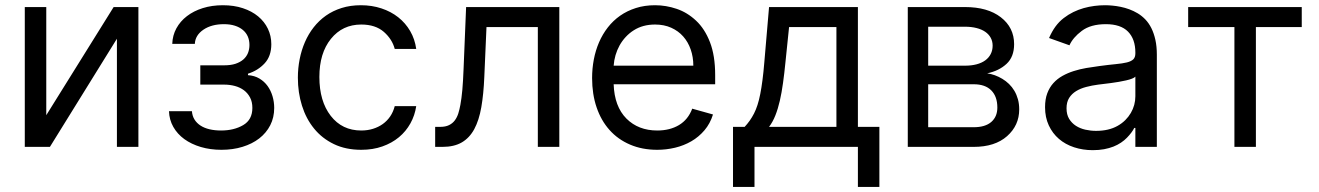

<svg xmlns="http://www.w3.org/2000/svg" viewBox="-20 -573 5144 749"><path d="M76.7 -545.5H160.5V-123.6L423.3 -545.5H519.9V0H436.1V-421.9L174.7 0H76.7Z M639.2 -139.2H728.7Q730.1 -120.7 738.8 -106.7Q747.5 -92.7 762.3 -83.1Q777 -73.5 797.4 -68.7Q817.8 -63.9 842.3 -63.9Q892.8 -63.9 928.6 -84.9Q964.5 -105.8 964.5 -152Q964.5 -175.8 955.4 -192.8Q946.4 -209.9 931.3 -221.1Q916.2 -232.2 896.3 -237.6Q876.4 -242.9 855.1 -242.9H761.4V-318.2H855.1Q880.3 -318.2 898.6 -324.2Q916.9 -330.3 929.2 -340.9Q941.4 -351.6 947.3 -366.1Q953.1 -380.7 953.1 -397.7Q953.1 -415.8 946.6 -430.8Q940 -445.7 927.2 -456.3Q914.4 -467 896 -472.8Q877.5 -478.7 853.7 -478.7Q805.4 -478.7 773.8 -457.4Q741.5 -435.4 740.1 -402H652Q653.1 -435 668.1 -462.5Q683.2 -490.1 709.3 -510.1Q735.4 -530.2 771.1 -541.4Q806.8 -552.6 849.4 -552.6Q892.8 -552.6 927.6 -541Q962.4 -529.5 987 -509.1Q1011.7 -488.6 1025 -460.9Q1038.4 -433.2 1038.4 -400.6Q1038.4 -354 1012.4 -326Q986.5 -297.9 947.4 -285.5V-279.8Q972.7 -278.1 991.8 -266.7Q1011 -255.3 1023.8 -237.6Q1036.6 -219.8 1043.1 -197.6Q1049.7 -175.4 1049.7 -152Q1049.7 -114.7 1034.3 -84.5Q1018.8 -54.3 991.3 -33Q963.8 -11.7 926.1 -0.2Q888.5 11.4 843.8 11.4Q800.4 11.4 763.3 0.4Q726.2 -10.7 699 -30.4Q671.9 -50.1 656.1 -77.9Q640.3 -105.8 639.2 -139.2Z M1387.8 -552.6Q1430.8 -552.6 1467.9 -540.3Q1505 -528.1 1533.4 -505.7Q1561.8 -483.3 1580.1 -451.9Q1598.4 -420.5 1603.7 -382.1H1519.9Q1509.9 -420.1 1477.6 -448.5Q1444.6 -477.3 1389.2 -477.3Q1316.1 -477.3 1271 -421.5Q1225.9 -365.8 1225.9 -272.7Q1225.9 -178.3 1270.2 -121.1Q1314.6 -63.9 1389.2 -63.9Q1413.7 -63.9 1435 -70.5Q1456.3 -77.1 1473.4 -89.3Q1490.4 -101.6 1502.3 -119.1Q1514.2 -136.7 1519.9 -159.1H1603.7Q1598.4 -122.9 1581.1 -91.8Q1563.9 -60.7 1536.4 -37.8Q1508.9 -14.9 1471.8 -1.8Q1434.7 11.4 1389.2 11.4Q1328.8 11.4 1282.7 -10.8Q1236.5 -33 1205.3 -71.4Q1174 -109.7 1158 -160.9Q1142 -212 1142 -269.9Q1142 -306.8 1149 -342.2Q1155.9 -377.5 1169.6 -408.9Q1183.2 -440.3 1203.8 -466.6Q1224.4 -492.9 1251.6 -512.1Q1278.8 -531.2 1312.9 -541.9Q1346.9 -552.6 1387.8 -552.6Z M1697.4 -78.1Q1718 -78.1 1731.7 -84.9Q1745.4 -91.6 1754.1 -103.2Q1762.8 -114.7 1767.8 -130.3Q1772.7 -146 1775.9 -163.7Q1780.5 -188.2 1783.6 -222.5Q1786.6 -256.7 1788.4 -304L1798.3 -545.5H2161.9V0H2078.1V-467.3H1877.8L1869.3 -272.7Q1866.5 -205.6 1857.6 -154.7Q1848.7 -103.7 1830.1 -69.2Q1811.4 -34.8 1781.4 -17.4Q1751.4 0 1706 0H1677.6V-78.1Z M2289.8 -268.5Q2289.8 -305.4 2296.5 -340.9Q2303.3 -376.4 2316.9 -408Q2330.6 -439.6 2351.2 -466.1Q2371.8 -492.5 2399.1 -511.7Q2426.5 -530.9 2460.6 -541.7Q2494.7 -552.6 2535.5 -552.6Q2578.1 -552.6 2619.7 -538.5Q2661.2 -524.5 2695.3 -492.5Q2729.4 -460.6 2749.6 -408.4Q2769.9 -356.2 2769.9 -279.8V-244.3H2373.9Q2376.8 -157.7 2423.7 -110.4Q2470.2 -63.9 2544 -63.9Q2593.4 -63.9 2628.9 -85.2Q2664.4 -106.5 2680.4 -149.1L2761.4 -126.4Q2750.4 -90.9 2728.2 -64.8Q2706 -38.7 2676.8 -21.8Q2647.7 -5 2613.5 3.2Q2579.2 11.4 2544 11.4Q2485.1 11.4 2437.9 -8.9Q2390.6 -29.1 2357.8 -65.9Q2324.9 -102.6 2307.4 -154.1Q2289.8 -205.6 2289.8 -268.5ZM2373.9 -316.8H2684.7Q2684.7 -350.5 2674.5 -379.8Q2664.4 -409.1 2645.2 -430.8Q2626.1 -452.4 2598.4 -464.8Q2570.7 -477.3 2535.5 -477.3Q2487.6 -477.3 2452.4 -454.9Q2435 -443.9 2421 -428.8Q2407 -413.7 2397 -395.8Q2387.1 -377.8 2381.2 -357.8Q2375.4 -337.7 2373.9 -316.8Z M2839.5 156.2V-78.1H2884.9Q2895.2 -89.1 2904.5 -102.1Q2913.7 -115.1 2921.5 -130.3Q2929 -144.9 2935 -163.5Q2941.1 -182.2 2945.8 -206.3Q2950.6 -230.5 2954.5 -261Q2958.5 -291.5 2961.6 -329.5L2980.1 -545.5H3326.7V-78.1H3410.5V156.2H3326.7V0H2923.3V156.2ZM3242.9 -78.1V-467.3H3058.2L3044 -329.5Q3039.8 -286.9 3034.6 -249.5Q3029.5 -212 3022.2 -180.2Q3014.9 -148.4 3004.8 -122.9Q2994.7 -97.3 2980.1 -78.1Z M3521.3 -545.5H3744.3Q3832.7 -545.5 3884.2 -505.7Q3936.1 -465.6 3936.1 -400.6Q3936.1 -351.2 3906.6 -323.9Q3877.1 -296.5 3831 -286.9Q3861.2 -282.7 3889.9 -265.6Q3904.1 -257.1 3916.2 -245.4Q3928.3 -233.7 3937.1 -218.8Q3946 -203.8 3951 -185.7Q3956 -167.6 3956 -146.3Q3956 -83.8 3908.7 -41.9Q3861.5 0 3778.4 0H3521.3ZM3600.9 -244.3V-76.7H3778.4Q3823.5 -76.7 3847.1 -97.3Q3870.7 -117.9 3870.7 -153.4Q3870.7 -196.4 3847.1 -220.3Q3823.5 -244.3 3778.4 -244.3ZM3600.9 -468.8V-316.8H3744.3Q3769.5 -316.8 3789.6 -322.1Q3809.7 -327.4 3823.5 -337.5Q3837.4 -347.7 3844.8 -362.2Q3852.3 -376.8 3852.3 -394.9Q3852.3 -411.9 3844.8 -425.6Q3837.4 -439.3 3823.5 -448.9Q3809.7 -458.5 3789.6 -463.6Q3769.5 -468.8 3744.3 -468.8Z M4056.8 -154.8Q4056.8 -186.1 4065.5 -209.2Q4074.2 -232.2 4089.3 -248.9Q4104.4 -265.6 4124.8 -277Q4145.2 -288.4 4168.7 -295.8Q4192.1 -303.3 4217.7 -307.7Q4243.3 -312.1 4268.5 -315.3Q4305.8 -320.3 4332.4 -322.8Q4359 -325.3 4376.1 -329.5Q4393.1 -333.8 4401.1 -341.6Q4409.1 -349.4 4409.1 -365.1V-367.9Q4409.1 -420.5 4380.5 -449.6Q4351.9 -478.7 4294 -478.7Q4234.7 -478.7 4199.9 -452.4Q4165.5 -426.5 4152 -396.3L4072.4 -424.7Q4083.5 -450.3 4097.5 -469.5Q4111.5 -488.6 4129.6 -502.5Q4147.4 -516.3 4167.1 -525.9Q4186.8 -535.5 4207.6 -541.4Q4228.3 -547.2 4249.5 -549.9Q4270.6 -552.6 4291.2 -552.6Q4304.3 -552.6 4319.8 -551.1Q4335.2 -549.7 4351.7 -546.3Q4368.3 -543 4385.3 -536.8Q4402.3 -530.5 4418.3 -521Q4434.3 -511.4 4448 -497.2Q4461.6 -483 4471.6 -463.1Q4481.5 -443.2 4487.2 -417.6Q4492.9 -392 4492.9 -359.4V0H4409.1V-73.9H4404.8Q4396.3 -56.5 4376.4 -35.9Q4366.5 -25.6 4353.3 -16.7Q4340.2 -7.8 4323.7 -1.2Q4307.2 5.3 4287.1 9.1Q4267 12.8 4242.9 12.8Q4204.2 12.8 4170.1 1.6Q4136 -9.6 4111 -31.1Q4085.9 -52.6 4071.4 -83.8Q4056.8 -115.1 4056.8 -154.8ZM4140.6 -150.6Q4140.6 -126.1 4150.7 -109.4Q4160.9 -92.7 4177.2 -82.2Q4193.5 -71.7 4214.1 -67.1Q4234.7 -62.5 4255.7 -62.5Q4305.4 -62.5 4339.8 -82Q4356.9 -91.6 4369.9 -104.6Q4382.8 -117.5 4391.5 -132.5Q4400.2 -147.4 4404.7 -163.9Q4409.1 -180.4 4409.1 -197.4V-274.1Q4405.5 -269.9 4396 -266.2Q4386.4 -262.4 4373 -259.4Q4359.7 -256.4 4344.5 -253.7Q4329.2 -251.1 4314.3 -249.1Q4299.4 -247.2 4286.2 -245.6Q4273.1 -244 4264.2 -242.9Q4239.7 -239.7 4217.3 -233.8Q4195 -228 4177.9 -217.5Q4160.9 -207 4150.7 -190.9Q4140.6 -174.7 4140.6 -150.6Z M4615.1 -545.5H5058.2V-467.3H4879.3V0H4795.5V-467.3H4615.1Z"/></svg>

Font: Inter P
Style: Regular
Weight: 400
Designer: Rasmus Andersson
Foundry: rsms
Version: Version 3.018;git-588b23468